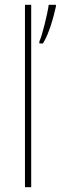

<svg xmlns="http://www.w3.org/2000/svg" viewBox="-20 -780 253 800"><path d="M110 0V-760H84V0ZM213 -753V-760H183C178 -723 156 -632 144 -607V-599H159C184 -639 203 -707 213 -753Z"/></svg>

Font: Noto Sans Sinhala UI SemiCondensed Thin
Style: Regular
Weight: 100
Width: 4
Designer: Jelle Bosma - Monotype Design Team
Foundry: Monotype Imaging Inc.
Version: Version 2.006